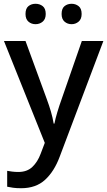

<svg xmlns="http://www.w3.org/2000/svg" viewBox="-20 -756 567 1016"><path d="M1 -539H115L227 -233Q240 -198 249.5 -165.5Q259 -133 264 -102H268Q273 -128 283.5 -163Q294 -198 307 -234L413 -539H527L296 73Q267 151 218.5 195.5Q170 240 92 240Q67 240 49 237.5Q31 235 18 232V148Q28 150 44 152Q60 154 77 154Q123 154 151 127.5Q179 101 195 58L217 0ZM115 -682Q115 -711 130.5 -723.5Q146 -736 168 -736Q190 -736 206 -723.5Q222 -711 222 -682Q222 -655 206 -641.5Q190 -628 168 -628Q146 -628 130.5 -641.5Q115 -655 115 -682ZM306 -682Q306 -711 321.5 -723.5Q337 -736 359 -736Q380 -736 396 -723.5Q412 -711 412 -682Q412 -655 396 -641.5Q380 -628 359 -628Q337 -628 321.5 -641.5Q306 -655 306 -682Z"/></svg>

Font: Noto Sans Telugu Medium
Style: Regular
Weight: 500
Designer: Jelle Bosma - Monotype Design Team
Foundry: Monotype Imaging Inc.
Version: Version 2.005; ttfautohint (v1.8.4.7-5d5b)